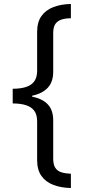

<svg xmlns="http://www.w3.org/2000/svg" viewBox="-20 -812 431 967"><path d="M44 -365Q84 -365 111.5 -374Q139 -383 153 -403Q167 -423 167 -455V-651Q167 -701 189 -731.5Q211 -762 249.5 -776.5Q288 -791 337 -792V-720Q310 -720 290 -713.5Q270 -707 259 -691.5Q248 -676 248 -645V-450Q248 -400 221 -370.5Q194 -341 142 -330V-325Q194 -315 221 -286Q248 -257 248 -206V-13Q248 18 259 34Q270 50 290 56Q310 62 337 63V135Q288 134 249.5 119.5Q211 105 189 74.5Q167 44 167 -6V-201Q167 -234 153 -253.5Q139 -273 111.5 -282Q84 -291 44 -291Z"/></svg>

Font: ugurmukhi15
Style: Book
Weight: 400
Designer: Jelle Bosma - Monotype Design Team
Foundry: Monotype Imaging Inc.
Version: Version 2.003